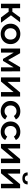

<svg xmlns="http://www.w3.org/2000/svg" viewBox="2262 -3046 791 5355"><g transform="rotate(90 2657.5 -368.5)"><path d="M467 0 306 -214H209V0H84V-534H209V-318H308L467 -534H601L407 -278L614 0Z M925 7Q843 7 779 -28.5Q715 -64 678 -125.5Q641 -187 641 -267Q641 -347 678 -408.5Q715 -470 779 -505Q843 -540 925 -540Q1008 -540 1072.5 -505Q1137 -470 1173.5 -408.5Q1210 -347 1210 -267Q1210 -187 1173.5 -125.5Q1137 -64 1072.5 -28.5Q1008 7 925 7ZM925 -100Q994 -100 1039 -145Q1084 -190 1084 -267Q1084 -344 1039 -389Q994 -434 925 -434Q880 -434 844.5 -413.5Q809 -393 788 -355.5Q767 -318 767 -267Q767 -216 788 -178.5Q809 -141 844.5 -120.5Q880 -100 925 -100Z M1333 0V-534H1464L1654 -199L1853 -534H1970L1971 0H1858V-353L1678 -56H1624L1447 -356V0Z M2139 0V-534H2264V-182L2559 -534H2673V0H2548V-352L2254 0Z M3084 7Q3000 7 2934.5 -28.5Q2869 -64 2832 -125.5Q2795 -187 2795 -267Q2795 -347 2832 -408.5Q2869 -470 2934.5 -505Q3000 -540 3084 -540Q3162 -540 3221.5 -508.5Q3281 -477 3312 -416L3216 -360Q3192 -398 3157.5 -416Q3123 -434 3083 -434Q3014 -434 2967.5 -389Q2921 -344 2921 -267Q2921 -189 2967.5 -144.5Q3014 -100 3083 -100Q3123 -100 3157.5 -118Q3192 -136 3216 -174L3312 -118Q3281 -58 3221.5 -25.5Q3162 7 3084 7Z M3657 7Q3573 7 3507.5 -28.5Q3442 -64 3405 -125.5Q3368 -187 3368 -267Q3368 -347 3405 -408.5Q3442 -470 3507.5 -505Q3573 -540 3657 -540Q3735 -540 3794.5 -508.5Q3854 -477 3885 -416L3789 -360Q3765 -398 3730.5 -416Q3696 -434 3656 -434Q3587 -434 3540.5 -389Q3494 -344 3494 -267Q3494 -189 3540.5 -144.5Q3587 -100 3656 -100Q3696 -100 3730.5 -118Q3765 -136 3789 -174L3885 -118Q3854 -58 3794.5 -25.5Q3735 7 3657 7Z M3995 0V-534H4120V-182L4415 -534H4529V0H4404V-352L4110 0Z M4697 0V-534H4822V-182L5117 -534H5231V0H5106V-352L4812 0ZM4956 -597Q4875 -597 4832 -634Q4789 -671 4789 -744H4872Q4873 -708 4894.5 -687Q4916 -666 4955 -666Q4993 -666 5015.5 -687Q5038 -708 5039 -744H5124Q5122 -671 5079 -634Q5036 -597 4956 -597Z"/></g></svg>

Font: Montserrat SemiBold
Style: Regular
Weight: 600
Designer: Julieta Ulanovsky
Foundry: Julieta Ulanovsky
Version: Version 9.000; ttfautohint (v1.8.4.7-5d5b)